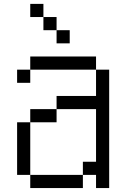

<svg xmlns="http://www.w3.org/2000/svg" viewBox="-20 -953 640 973"><path d="M133.3 -66.7H66.7V-333.3H133.3ZM133.3 0V-66.7H400V0ZM133.3 -333.3V-400H266.7V-333.3ZM133.3 -600V-666.7H466.7V-600ZM133.3 -533.3H66.7V-600H133.3ZM133.3 -866.7V-933.3H200V-866.7ZM266.7 -400V-466.7H466.7V-600H533.3V0H466.7V-66.7H400V-133.3H466.7V-400ZM266.7 -800H333.3V-733.3H266.7ZM266.7 -866.7V-800H200V-866.7Z"/></svg>

Font: Galmuri14 Regular
Style: Regular
Weight: 400
Designer: Lee Minseo (quiple)
Version: Version 2.399;hotconv 1.1.1;makeotfexe 2.6.0 DEVELOPMENT